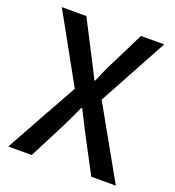

<svg xmlns="http://www.w3.org/2000/svg" viewBox="-134 -842 863 948"><g transform="rotate(20 298.0 -368.5)"><path d="M121 -190 16 0H139L233 -183C251 -221 270 -258 290 -303H294C317 -258 336 -221 355 -183L452 0H516H581L370 -375L567 -737H445L359 -564C341 -530 327 -497 308 -452H304C281 -497 265 -530 247 -564L158 -737H29L227 -380Z"/></g></svg>

Font: GenSekiGothic2 TW M
Style: Regular
Weight: 500
Version: Version 2.100;PS 2.1;hotconv 16.6.51;makeotf.lib2.5.65220 DE